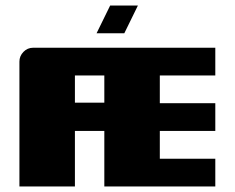

<svg xmlns="http://www.w3.org/2000/svg" viewBox="-20 -672 846 692"><path d="M50 -450Q50 -470 64.5 -485Q79 -500 100 -500H756V-400H556V-300H756V-200H556V-100H756V0H356V-200H250V0H50ZM356 -302V-400H250V-302ZM377 -652H477L428 -552H328Z"/></svg>

Font: Tokeely Brookings
Style: Regular
Weight: 400
Designer: Peter Wiegel
Foundry: Peter Wiegel
Version: Version 2.001